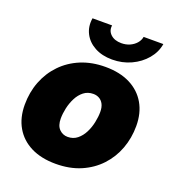

<svg xmlns="http://www.w3.org/2000/svg" viewBox="-137 -856 889 975"><g transform="rotate(20 307.5 -368.5)"><path d="M272.5 10.7Q194.3 10.7 138.4 -17.3Q82.5 -45.4 52.7 -96.9Q22.9 -148.4 22.9 -218.3Q22.9 -285.6 45.4 -343.8Q67.9 -401.9 110.1 -445.8Q152.3 -489.7 211.4 -514.2Q270.5 -538.6 343.3 -538.6Q421.4 -538.6 477.1 -510.5Q532.7 -482.4 562.5 -430.9Q592.3 -379.4 592.3 -309.6Q592.3 -244.6 570.8 -186.8Q549.3 -128.9 507.8 -84.5Q466.3 -40 407 -14.6Q347.7 10.7 272.5 10.7ZM283.2 -138.7Q313 -138.7 334.5 -156Q356 -173.3 369.6 -200.2Q383.3 -227.1 389.6 -257.6Q396 -288.1 396 -314.5Q396 -339.4 387.5 -356Q378.9 -372.6 364.5 -380.6Q350.1 -388.7 332.5 -388.7Q302.2 -388.7 280.8 -371.8Q259.3 -355 245.6 -328.1Q231.9 -301.3 225.3 -271.2Q218.8 -241.2 218.8 -214.4Q218.8 -176.8 237.5 -157.7Q256.3 -138.7 283.2 -138.7ZM360.8 -585Q306.2 -585 266.4 -606.7Q226.6 -628.4 207.8 -665.5Q189 -702.6 196.3 -748H302.2Q297.4 -718.8 318.4 -699Q339.4 -679.2 376.5 -679.2Q400.9 -679.2 421.4 -688.2Q441.9 -697.3 455.6 -712.9Q469.2 -728.5 472.7 -748H579.1Q571.8 -702.6 540.5 -665.5Q509.3 -628.4 462.4 -606.7Q415.5 -585 360.8 -585Z"/></g></svg>

Font: Inter 24pt Black
Style: Italic
Weight: 900
Italic angle: -9.3988°
Designer: Rasmus Andersson
Foundry: rsms
Version: Version 4.001;git-66647c0bb